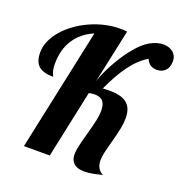

<svg xmlns="http://www.w3.org/2000/svg" viewBox="-136 -869 954 1005"><g transform="rotate(20 340.5 -366.5)"><path d="M378.9 -4.9Q363.8 -21.5 363.8 -49.8Q363.8 -72.3 370.6 -101.8Q377.4 -131.3 390.6 -178.2Q403.8 -225.6 410.4 -256.3Q417 -287.1 417 -313Q417 -344.7 403.8 -362.3Q389.2 -380.9 356.9 -380.9Q339.4 -380.9 324.2 -377L244.1 0H100.1L245.1 -680.2Q177.7 -651.9 141.4 -596.2Q105 -540.5 105 -460.9Q105 -428.7 112.3 -411.1Q114.3 -404.8 117.2 -399.9Q119.1 -396.5 119.1 -393.1Q65.4 -393.1 39.6 -414.6Q12.2 -437.5 12.2 -490.2Q12.2 -522.5 26.1 -554.7Q40 -586.9 65.9 -616.7Q90.8 -645.5 124.5 -669.9Q158.2 -694.3 197.8 -712.4Q281.7 -750 362.8 -750Q385.3 -750 402.8 -748L338.9 -449.2Q357.4 -506.8 397.9 -575.2Q428.7 -627.4 459 -663.1Q494.6 -707 532 -728.5Q569.3 -750 606 -750Q621.1 -750 634.8 -745.6Q648.4 -741.2 658.7 -732.9Q681.2 -714.4 681.2 -683.1Q681.2 -647.9 660.2 -628.4Q643.1 -612.8 616.2 -612.8Q573.2 -612.8 557.1 -652.8Q505.9 -622.1 464.4 -565.4Q422.9 -508.8 384.8 -424.8Q401.4 -425.8 407.7 -425.8H426.8Q495.1 -425.8 525.4 -395.5Q550.8 -369.6 550.8 -318.8Q550.8 -291 544.4 -259.5Q538.1 -228 526.4 -185.1Q513.2 -137.2 507.6 -112.1Q502 -86.9 502 -65.9Q502 -42.5 512.5 -24.7Q522.9 -6.8 541 0Q481 17.1 441.9 17.1Q398.4 17.1 378.9 -4.9Z"/></g></svg>

Font: Pattaya
Style: Regular
Weight: 400
Designer: Pablo Impallari / Thai characters Designed by Thanarat Vachiruckul and Suppakit Chalermlarp
Foundry: Pablo Impallari
Version: Version 2.001